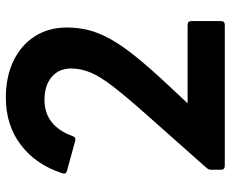

<svg xmlns="http://www.w3.org/2000/svg" viewBox="-86 -702 788 656"><g transform="rotate(-90 308.0 -374.0)"><path d="M69 0Q56 0 56 -13V-46Q56 -55 62 -62L243 -266Q307 -338 341.5 -383Q376 -428 389 -460.5Q402 -493 402 -525Q402 -567 373 -591.5Q344 -616 295 -616Q206 -616 171 -520Q167 -508 155 -511L53 -539Q40 -542 44 -555Q73 -645 140.5 -696.5Q208 -748 302 -748Q374 -748 428 -722Q482 -696 512 -649Q542 -602 542 -539Q542 -502 533.5 -467Q525 -432 503.5 -392.5Q482 -353 442.5 -304Q403 -255 341 -189L283 -127H551Q564 -127 564 -114V-13Q564 0 551 0Z"/></g></svg>

Font: LINE Seed Sans
Style: Bold
Weight: 700
Designer: LINE VX Design & Dalton Maag Ltd & Sandoll Inc
Foundry: Dalton Maag Ltd
Version: Version 1.003